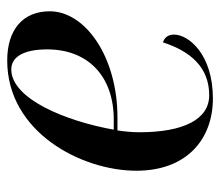

<svg xmlns="http://www.w3.org/2000/svg" viewBox="-58 -528 596 519"><g transform="rotate(90 239.5 -268.0)"><path d="M246 -546C126 -546 73 -480 73 -441C73 -425 81 -415 94 -411C118 -485 161 -536 237 -536C302 -536 337 -467 337 -347C337 -329 335 -306 332 -288H297C133 -288 10 -201 10 -105C10 -33 59 10 143 10C337 10 441 -191 441 -339C441 -478 353 -546 246 -546ZM303 -278H330C307 -149 247 -1 167 -1C133 -1 113 -35 113 -98C113 -208 185 -278 303 -278Z"/></g></svg>

Font: Noto Serif Display
Style: Italic
Weight: 400
Italic angle: -12°
Designer: Monotype Design Team
Foundry: Monotype Imaging Inc.
Version: Version 2.009